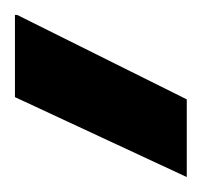

<svg xmlns="http://www.w3.org/2000/svg" viewBox="-20 -776 270 257"><path d="M230 -539 0 -646V-756H3L230 -643Z"/></svg>

Font: DM Sans 36pt ExtraBold
Style: Regular
Weight: 800
Designer: Colophon Foundry, Jonny Pinhorn
Foundry: Colophon Foundry
Version: Version 4.004;gftools[0.9.30]